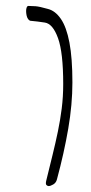

<svg xmlns="http://www.w3.org/2000/svg" viewBox="-20 -624 306 647"><path d="M144 3Q140 3 136.5 -0.5Q133 -4 136 -16Q147 -61 157 -101.5Q167 -142 175 -180.5Q183 -219 188 -258.5Q193 -298 193 -341Q193 -447 175.5 -495.5Q158 -544 131 -548Q118 -550 106 -551.5Q94 -553 82 -554Q78 -555 74.5 -560Q71 -565 69.5 -572.5Q68 -580 68 -587Q68 -594 70 -599Q72 -604 76 -604Q87 -604 100 -603Q113 -602 141 -594Q166 -588 185 -560.5Q204 -533 214 -480.5Q224 -428 224 -346Q224 -272 210 -190.5Q196 -109 172 -20Q169 -8 159.5 -2.5Q150 3 144 3Z"/></svg>

Font: Noto Rashi Hebrew ExtraLight
Style: Regular
Weight: 250
Version: Version 1.006